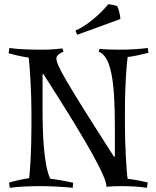

<svg xmlns="http://www.w3.org/2000/svg" viewBox="-20 -888 746 916"><path d="M554 -797C555 -811 546 -847 539 -859C528 -863 509 -867 497 -868C457 -820 397 -767 340 -742L348 -722ZM185 -651C131 -651 69 -652 25 -659L21 -634C43 -627 94 -616 117 -613C122 -576 130 -449 130 -355V-296C130 -158 123 -68 119 -38C96 -35 45 -24 23 -17L27 8C67 2 131 0 171 0C217 0 281 3 327 8L329 -16C301 -23 250 -32 220 -35C188 -100 183 -257 183 -365V-533L187 -535C416 -178 488 -41 488 3C510 1 533 0 555 0C605 0 641 2 681 8L685 -17C660 -24 617 -32 589 -35C583 -69 576 -202 576 -296V-355C576 -493 585 -586 589 -616C619 -619 659 -629 688 -636L685 -659C648 -654 599 -651 549 -651C517 -651 478 -652 455 -655L451 -641C510 -620 528 -500 528 -286V-142L524 -140C284 -514 249 -579 249 -610C249 -624 270 -637 283 -641L278 -657C256 -654 221 -651 185 -651Z"/></svg>

Font: Almendra
Style: Regular
Weight: 400
Designer: Ana Sanfelippo
Foundry: Ana Sanfelippo
Version: Version 1.003